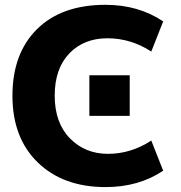

<svg xmlns="http://www.w3.org/2000/svg" viewBox="-20 -760 746 790"><path d="M414.1 -740.2Q549.8 -740.2 651.4 -671.9L602.5 -547.9Q518.6 -602.5 421.9 -602.5Q325.2 -602.5 265.1 -540Q205.1 -477.5 205.1 -366.2Q205.1 -254.9 267.6 -190.9Q330.1 -127 424.3 -127Q518.6 -127 602.5 -181.6L651.4 -57.6Q550.8 9.8 414.1 9.8Q240.2 9.8 135.7 -91.3Q31.2 -192.4 31.2 -366.2Q31.2 -540 132.3 -640.1Q233.4 -740.2 414.1 -740.2ZM347.7 -283.2V-450.2H513.7V-283.2Z"/></svg>

Font: GenEi M Gothic v2 Heavy
Style: Regular
Weight: 800
Version: Version 2.0